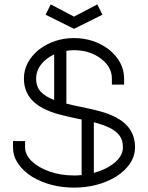

<svg xmlns="http://www.w3.org/2000/svg" viewBox="-20 -854 674 874"><path d="M316.9 -722.7 187.5 -787.1 210.9 -834 316.9 -778.3 422.9 -834 446.3 -787.1ZM316.9 0Q209 0 125.5 -49.8Q39.1 -106.4 39.1 -184.1V-211.9H94.2V-184.1Q94.2 -148.9 124.8 -119.9Q155.3 -90.8 206.1 -73Q256.8 -55.2 316.9 -55.2Q334.5 -55.2 351.6 -57.1V-310.1L336.4 -313Q293 -321.8 251 -332.8Q209 -343.8 174.3 -361.8Q88.9 -407.7 88.9 -496.6Q88.9 -572.3 158.2 -628.9Q227.5 -680.7 316.9 -680.7Q406.2 -680.7 475.6 -628.9Q544.9 -572.3 544.9 -496.6V-468.8H489.3V-496.6Q489.3 -549.8 438.7 -587.6Q388.2 -625.5 316.9 -625.5Q298.8 -625.5 282.2 -622.6V-382.3Q312 -374.5 347.7 -367.7Q391.1 -358.9 433.1 -347.9Q475.1 -336.9 509.8 -318.8Q594.7 -272.9 594.7 -184.1Q594.7 -106.4 508.3 -49.8Q424.8 0 316.9 0ZM226.6 -398.9V-606.4Q189 -588.9 166.7 -560.1Q144.5 -531.2 144.5 -496.6Q144.5 -459 165.8 -436.3Q187 -413.6 226.6 -398.9ZM407.2 -66.9Q465.8 -83 502.7 -114.3Q539.6 -145.5 539.6 -184.1Q539.6 -216.3 523.7 -237.3Q507.8 -258.3 478.5 -272.5Q449.2 -286.6 407.2 -297.4Z"/></svg>

Font: X Company
Style: Regular
Weight: 400
Designer: GGBotNet
Foundry: GGBotNet
Version: 0.90